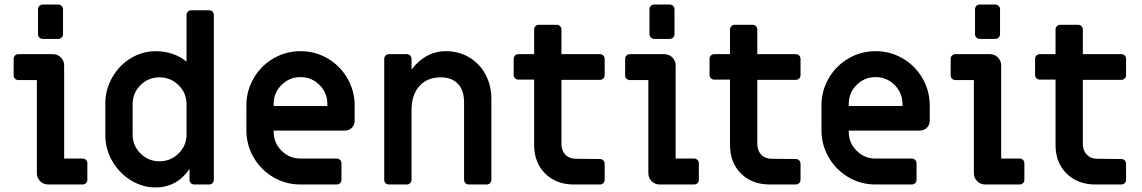

<svg xmlns="http://www.w3.org/2000/svg" viewBox="-20 -811 5020 844"><path d="M147 -661V-770Q147 -779 153 -785Q159 -791 168 -791H236Q245 -791 251 -785Q257 -779 257 -770V-661Q257 -652 251 -646Q245 -640 236 -640H168Q159 -640 153 -646Q147 -652 147 -661ZM142 -50V-459H61Q52 -459 46 -465Q40 -471 40 -480V-552Q40 -561 46 -567Q52 -573 61 -573H212Q233 -573 247.5 -558.5Q262 -544 262 -523V-114H343Q352 -114 358 -108Q364 -102 364 -93V-21Q364 -12 358 -6Q352 0 343 0H192Q171 0 156.5 -14.5Q142 -29 142 -50Z M443 -217V-356Q443 -417 473 -470Q503 -523 554 -554.5Q605 -586 665 -586Q703 -586 738.5 -574Q774 -562 800 -540V-745Q800 -754 806 -760Q812 -766 821 -766H899Q908 -766 914 -760Q920 -754 920 -745V-21Q920 -12 914 -6Q908 0 899 0H834Q825 0 819 -6Q813 -12 813 -21V-69Q786 -28 748 -7.5Q710 13 664 13Q606 13 555 -18.5Q504 -50 473.5 -103Q443 -156 443 -217ZM800 -220V-353Q800 -402 765 -436.5Q730 -471 681 -471Q632 -471 597.5 -436.5Q563 -402 563 -353V-220Q563 -171 597.5 -136.5Q632 -102 681 -102Q730 -102 765 -136.5Q800 -171 800 -220Z M1063 -239V-347Q1063 -412 1095 -467Q1127 -522 1181.5 -554Q1236 -586 1301 -586Q1366 -586 1420.5 -554Q1475 -522 1507 -467Q1539 -412 1539 -347V-280Q1539 -262 1526.5 -249.5Q1514 -237 1496 -237H1183V-232Q1183 -183 1217.5 -148.5Q1252 -114 1301 -114H1460Q1469 -114 1475 -108Q1481 -102 1481 -93V-21Q1481 -12 1475 -6Q1469 0 1460 0H1301Q1236 0 1181.5 -32Q1127 -64 1095 -119Q1063 -174 1063 -239ZM1419 -345V-354Q1419 -403 1384.5 -437.5Q1350 -472 1301 -472Q1252 -472 1217.5 -437.5Q1183 -403 1183 -354V-345Z M1669 -21V-552Q1669 -561 1675 -567Q1681 -573 1690 -573H1768Q1777 -573 1783 -567Q1789 -561 1789 -552V-505Q1817 -543 1855.5 -564.5Q1894 -586 1940 -586Q1997 -586 2042.5 -559Q2088 -532 2114 -484Q2140 -436 2140 -376V-21Q2140 -12 2134 -6Q2128 0 2119 0H2041Q2032 0 2026 -6Q2020 -12 2020 -21V-361Q2020 -414 1993 -442.5Q1966 -471 1917 -471Q1858 -471 1823.5 -432.5Q1789 -394 1789 -327V-21Q1789 -12 1783 -6Q1777 0 1768 0H1690Q1681 0 1675 -6Q1669 -12 1669 -21Z M2328 -174V-461H2259Q2250 -461 2244 -467Q2238 -473 2238 -482V-552Q2238 -561 2244 -567Q2250 -573 2259 -573H2328V-681Q2328 -690 2334 -696Q2340 -702 2349 -702H2427Q2436 -702 2442 -696Q2448 -690 2448 -681V-573H2617Q2626 -573 2632 -567Q2638 -561 2638 -552V-481Q2638 -472 2632 -466Q2626 -460 2617 -460H2448V-179Q2448 -149 2465.5 -131Q2483 -113 2512 -113L2617 -112Q2626 -112 2632 -106Q2638 -100 2638 -91V-21Q2638 -12 2632 -6Q2626 0 2617 0H2503Q2425 0 2376.5 -48Q2328 -96 2328 -174Z M2835 -661V-770Q2835 -779 2841 -785Q2847 -791 2856 -791H2924Q2933 -791 2939 -785Q2945 -779 2945 -770V-661Q2945 -652 2939 -646Q2933 -640 2924 -640H2856Q2847 -640 2841 -646Q2835 -652 2835 -661ZM2830 -50V-459H2749Q2740 -459 2734 -465Q2728 -471 2728 -480V-552Q2728 -561 2734 -567Q2740 -573 2749 -573H2900Q2921 -573 2935.5 -558.5Q2950 -544 2950 -523V-114H3031Q3040 -114 3046 -108Q3052 -102 3052 -93V-21Q3052 -12 3046 -6Q3040 0 3031 0H2880Q2859 0 2844.5 -14.5Q2830 -29 2830 -50Z M3189 -174V-461H3120Q3111 -461 3105 -467Q3099 -473 3099 -482V-552Q3099 -561 3105 -567Q3111 -573 3120 -573H3189V-681Q3189 -690 3195 -696Q3201 -702 3210 -702H3288Q3297 -702 3303 -696Q3309 -690 3309 -681V-573H3478Q3487 -573 3493 -567Q3499 -561 3499 -552V-481Q3499 -472 3493 -466Q3487 -460 3478 -460H3309V-179Q3309 -149 3326.5 -131Q3344 -113 3373 -113L3478 -112Q3487 -112 3493 -106Q3499 -100 3499 -91V-21Q3499 -12 3493 -6Q3487 0 3478 0H3364Q3286 0 3237.5 -48Q3189 -96 3189 -174Z M3591 -239V-347Q3591 -412 3623 -467Q3655 -522 3709.5 -554Q3764 -586 3829 -586Q3894 -586 3948.5 -554Q4003 -522 4035 -467Q4067 -412 4067 -347V-280Q4067 -262 4054.5 -249.5Q4042 -237 4024 -237H3711V-232Q3711 -183 3745.5 -148.5Q3780 -114 3829 -114H3988Q3997 -114 4003 -108Q4009 -102 4009 -93V-21Q4009 -12 4003 -6Q3997 0 3988 0H3829Q3764 0 3709.5 -32Q3655 -64 3623 -119Q3591 -174 3591 -239ZM3947 -345V-354Q3947 -403 3912.5 -437.5Q3878 -472 3829 -472Q3780 -472 3745.5 -437.5Q3711 -403 3711 -354V-345Z M4266 -661V-770Q4266 -779 4272 -785Q4278 -791 4287 -791H4355Q4364 -791 4370 -785Q4376 -779 4376 -770V-661Q4376 -652 4370 -646Q4364 -640 4355 -640H4287Q4278 -640 4272 -646Q4266 -652 4266 -661ZM4261 -50V-459H4180Q4171 -459 4165 -465Q4159 -471 4159 -480V-552Q4159 -561 4165 -567Q4171 -573 4180 -573H4331Q4352 -573 4366.5 -558.5Q4381 -544 4381 -523V-114H4462Q4471 -114 4477 -108Q4483 -102 4483 -93V-21Q4483 -12 4477 -6Q4471 0 4462 0H4311Q4290 0 4275.5 -14.5Q4261 -29 4261 -50Z M4620 -174V-461H4551Q4542 -461 4536 -467Q4530 -473 4530 -482V-552Q4530 -561 4536 -567Q4542 -573 4551 -573H4620V-681Q4620 -690 4626 -696Q4632 -702 4641 -702H4719Q4728 -702 4734 -696Q4740 -690 4740 -681V-573H4909Q4918 -573 4924 -567Q4930 -561 4930 -552V-481Q4930 -472 4924 -466Q4918 -460 4909 -460H4740V-179Q4740 -149 4757.5 -131Q4775 -113 4804 -113L4909 -112Q4918 -112 4924 -106Q4930 -100 4930 -91V-21Q4930 -12 4924 -6Q4918 0 4909 0H4795Q4717 0 4668.5 -48Q4620 -96 4620 -174Z"/></svg>

Font: Miriam Libre
Style: Bold
Weight: 700
Designer: Michal Sahar
Foundry: Hagilda
Version: Version 1.001